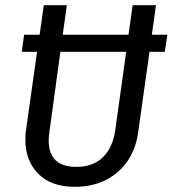

<svg xmlns="http://www.w3.org/2000/svg" viewBox="-20 -709 666 741"><path d="M616 -509H557L513 -197Q505 -137 473.5 -89.5Q442 -42 389.5 -15Q337 12 269 12Q177 12 127.5 -38.5Q78 -89 78 -169Q78 -192 80 -204L123 -509H64L73 -575H133L149 -689H238L222 -575H476L492 -689H582L566 -575H626ZM467 -509H213L171 -202Q168 -184 168 -167Q168 -65 275 -65Q340 -65 378 -103Q416 -141 425 -208Z"/></svg>

Font: Fira Sans Condensed
Style: Italic
Weight: 400
Width: 3
Italic angle: -8°
Designer: bBox Type GmbH & Carrois Corporate GbR & Edenspiekermann AG
Foundry: bBox Type GmbH & Carrois Corporate GbR & Edenspiekermann AG
Version: Version 4.301